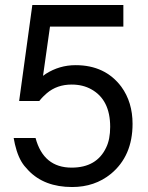

<svg xmlns="http://www.w3.org/2000/svg" viewBox="-20 -729 596 772"><path d="M476 -709V-622H181L153 -424L164 -432Q219 -467 284 -467Q403 -467 468 -380Q513 -318 513 -231Q513 -102 426 -30Q361 23 270 23Q158 23 94 -44L78 -62Q53 -93 40 -149L35 -174H123Q155 -55 268 -55Q369 -55 407 -136Q423 -169 423 -219Q423 -328 347 -370Q313 -389 268 -389Q209 -389 168 -354Q161 -348 153.5 -340.5Q146 -333 138 -323H57L110 -709Z"/></svg>

Font: Ekushey Lal Sabuj
Style: Regular
Weight: 400
Designer: Al Mamun Sumon
Foundry: Al Mamun Sumon
Version: Version 1.0